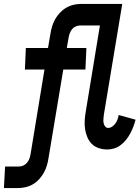

<svg xmlns="http://www.w3.org/2000/svg" viewBox="-94 -755 714 980"><path d="M-74 205 -68 95H2Q14 95 25 90Q36 85 44 75.5Q52 66 56 55Q60 44 62 32L133 -400H33L38 -510H151L163 -580Q166 -600 171.5 -619Q177 -638 187 -656Q197 -674 211.5 -689.5Q226 -705 244 -715.5Q262 -726 281.5 -730.5Q301 -735 320 -735H338V-734V-733L337 -732V-730V-727V-725V-722V-719V-716L336 -708V-704V-700V-695L335 -685V-679V-673L334 -654L333 -625H315Q304 -625 292.5 -620Q281 -615 273.5 -605.5Q266 -596 262 -585Q258 -574 256 -562L247 -510H347L342 -400H229L154 50Q151 70 145.5 89Q140 108 130 126Q120 144 106 159.5Q92 175 74 185.5Q56 196 36 200.5Q16 205 -3 205ZM453 8Q431 8 410 1Q389 -6 374.5 -20.5Q360 -35 351.5 -55.5Q343 -76 340 -97.5Q337 -119 338.5 -142Q340 -165 344 -187L416 -625H333L334 -654L335 -673V-679V-685L336 -695V-700V-704V-708L337 -716V-719V-722V-725V-727V-730V-732L338 -733V-734V-735H530L436 -169Q435 -159 434 -148.5Q433 -138 434.5 -128.5Q436 -119 442 -110.5Q448 -102 458 -102Q469 -102 479 -109Q489 -116 495.5 -125.5Q502 -135 506 -146Q510 -157 512 -168L598 -144Q593 -125 586.5 -108Q580 -91 571 -74Q562 -57 550 -42Q538 -27 522.5 -15Q507 -3 489 2.5Q471 8 453 8Z"/></svg>

Font: Iosevka Slab XBdEx
Style: Italic
Weight: 800
Width: 7
Italic angle: -9°
Monospace: yes
Designer: Belleve Invis
Foundry: Belleve Invis
Version: Version 11.1.1; ttfautohint (v1.8.3)